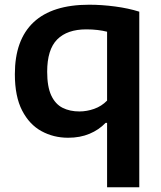

<svg xmlns="http://www.w3.org/2000/svg" viewBox="-20 -574 682 814"><path d="M434 220V-53H427.5Q399.5 -23.5 359.5 -6.8Q319.5 10 269 10Q207 10 155.8 -18Q104.5 -46 73.8 -105.5Q43 -165 43 -259.5Q43 -405 122.2 -479.5Q201.5 -554 358 -554Q411.5 -554 468 -546.5Q524.5 -539 570.5 -524.5V220ZM316.5 -101.5Q348 -101.5 379.2 -112.5Q410.5 -123.5 434 -147.5V-439.5Q416.5 -444 394 -446.8Q371.5 -449.5 346 -449.5Q265 -449.5 222.5 -406.8Q180 -364 180 -270Q180 -206.5 197.2 -169.5Q214.5 -132.5 245.2 -117Q276 -101.5 316.5 -101.5Z"/></svg>

Font: Encode Sans SemiExpanded SemiExpanded SemiBold
Style: Regular
Weight: 600
Width: 6
Designer: Multiple Designers
Foundry: Impallari Type
Version: Version 3.000; ttfautohint (v1.8.3) -l 8 -r 50 -G 200 -x 14 